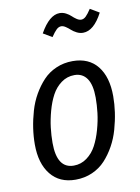

<svg xmlns="http://www.w3.org/2000/svg" viewBox="-87 -828 654 899"><g transform="rotate(-10 239.5 -378.5)"><path d="M353 -659.2Q337.4 -659.2 322.8 -666.7Q308.1 -674.3 298.6 -683.1Q289.1 -691.9 277.6 -699.5Q266.1 -707 256.8 -707Q244.6 -707 233.9 -696.8Q223.1 -686.5 208 -664.1L166 -689Q210.9 -769 259.8 -769Q275.4 -769 289.8 -761.5Q304.2 -753.9 313.2 -745.1Q322.3 -736.3 333.5 -728.8Q344.7 -721.2 355 -721.2Q366.7 -721.2 377.2 -731.2Q387.7 -741.2 402.8 -764.2L445.8 -738.8Q404.3 -659.2 353 -659.2ZM199.2 12.2Q123 12.2 81.1 -40.3Q39.1 -92.8 39.1 -183.1Q39.1 -221.2 44.9 -260.7Q50.8 -300.3 62.5 -340.6Q74.2 -380.9 94.2 -415.8Q114.3 -450.7 139.9 -478Q165.5 -505.4 201.9 -521.2Q238.3 -537.1 280.8 -537.1Q357.4 -537.1 398.7 -485.6Q439.9 -434.1 439.9 -342.8Q439.9 -305.2 434.3 -266.1Q428.7 -227.1 417.2 -186.5Q405.8 -146 386.2 -110.8Q366.7 -75.7 341.1 -47.9Q315.4 -20 278.8 -3.9Q242.2 12.2 199.2 12.2ZM202.1 -54.2Q236.8 -54.2 264.6 -74.7Q292.5 -95.2 309.3 -127Q326.2 -158.7 337.6 -199.5Q349.1 -240.2 353.5 -277.6Q357.9 -314.9 357.9 -350.1Q357.9 -410.6 337.2 -440.9Q316.4 -471.2 277.8 -471.2Q242.7 -471.2 214.8 -450.7Q187 -430.2 170.2 -398.7Q153.3 -367.2 142.1 -326.4Q130.9 -285.6 126.5 -248.5Q122.1 -211.4 122.1 -175.8Q122.1 -54.2 202.1 -54.2Z"/></g></svg>

Font: Fira Sans Compressed Book
Style: Italic
Weight: 350
Width: 3
Italic angle: -8°
Designer: Carrois Corporate & Edenspiekermann AG
Foundry: Carrois Corporate GbR & Edenspiekermann AG
Version: Version 4.203;PS 004.203;hotconv 1.0.88;makeotf.lib2.5.64775